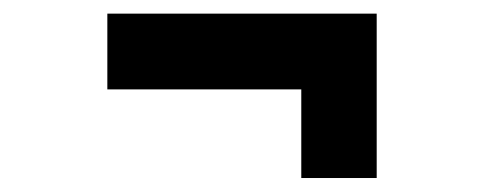

<svg xmlns="http://www.w3.org/2000/svg" viewBox="-20 -398 699 276"><path d="M413.1 -142.1V-269.5H134.3V-378.4H521.5V-142.1Z"/></svg>

Font: Epilogue ExtraBold
Style: Regular
Weight: 800
Designer: Tyler Finck
Foundry: Etcetera Type Co
Version: Version 2.112